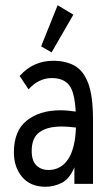

<svg xmlns="http://www.w3.org/2000/svg" viewBox="-20 -702 415 733"><path d="M154 11Q96 11 64.5 -26.5Q33 -64 33 -120Q33 -203 82.5 -242Q132 -281 211 -281Q237 -281 269 -276Q265 -351 243.5 -377.5Q222 -404 178 -404Q128 -404 89 -361L55 -412Q107 -470 183 -470Q231 -470 265 -451Q299 -432 317 -383.5Q335 -335 335 -247V0H264V-63Q245 -18 215 -3.5Q185 11 154 11ZM101 -126Q101 -88 119 -70.5Q137 -53 165 -53Q212 -53 239.5 -93.5Q267 -134 270 -215Q240 -219 215 -219Q161 -219 131 -197.5Q101 -176 101 -126ZM177 -502 137 -525 200 -682 260 -646Z"/></svg>

Font: Inconsolata Condensed Medium
Style: Regular
Weight: 500
Width: 3
Monospace: yes
Designer: Raph Levien, Cyreal, Brenton Simpson
Foundry: Raph Levien, Cyreal, Google
Version: Version 3.100; ttfautohint (v1.8.4.7-5d5b)